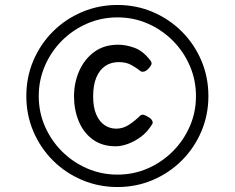

<svg xmlns="http://www.w3.org/2000/svg" viewBox="-20 -818 945 773"><path d="M453 -65Q377 -65 310 -93.5Q243 -122 193 -172Q143 -222 114.5 -288.5Q86 -355 86 -431Q86 -508 114.5 -574.5Q143 -641 193 -691Q243 -741 310 -769.5Q377 -798 453 -798Q529 -798 595.5 -769.5Q662 -741 712 -691Q762 -641 790.5 -574.5Q819 -508 819 -431Q819 -355 790.5 -288.5Q762 -222 712 -172Q662 -122 595.5 -93.5Q529 -65 453 -65ZM453 -115Q518 -115 575 -140Q632 -165 675.5 -208.5Q719 -252 744 -309Q769 -366 769 -431Q769 -496 744 -553.5Q719 -611 675.5 -654.5Q632 -698 575 -723Q518 -748 453 -748Q388 -748 330.5 -723Q273 -698 229.5 -654.5Q186 -611 161 -553.5Q136 -496 136 -431Q136 -366 161 -309Q186 -252 229.5 -208.5Q273 -165 330.5 -140Q388 -115 453 -115ZM446 -229Q391 -229 353.5 -256.5Q316 -284 297 -330Q278 -376 278 -430Q278 -485 299 -532.5Q320 -580 359.5 -609Q399 -638 456 -638Q487 -638 521.5 -625.5Q556 -613 585 -575Q593 -565 589 -557Q585 -549 578 -542Q568 -531 558.5 -529.5Q549 -528 544 -533Q528 -546 507.5 -557Q487 -568 458 -568Q427 -568 404 -552.5Q381 -537 368 -506.5Q355 -476 355 -430Q355 -385 368 -356Q381 -327 402 -313.5Q423 -300 448 -300Q476 -300 500.5 -316.5Q525 -333 544 -352Q551 -358 559.5 -355.5Q568 -353 580 -345Q589 -340 593 -331.5Q597 -323 592 -317Q573 -286 547 -267Q521 -248 494.5 -238.5Q468 -229 446 -229Z"/></svg>

Font: Playwrite AT
Style: Regular
Weight: 400
Designer: Veronika Burian, José Scaglione
Foundry: TypeTogether
Version: Version 1.002